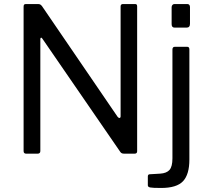

<svg xmlns="http://www.w3.org/2000/svg" viewBox="-20 -762 1035 952"><path d="M649 -742Q655 -742 657.5 -739.5Q660 -737 660 -730V-12Q660 0 647 0H598Q590 0 585.5 -1.5Q581 -3 577 -8L191 -569Q187 -576 183.5 -575Q180 -574 180 -568V-13Q180 0 166 0H110Q97 0 97 -13V-728Q97 -736 99.5 -739Q102 -742 110 -742H167Q175 -742 179 -740Q183 -738 188 -732L563 -183Q568 -177 572 -177Q578 -177 578 -186V-730Q578 -742 590 -742ZM922 -644Q922 -625 905 -625H846Q831 -625 831 -642V-726Q831 -733 835 -737.5Q839 -742 845 -742H909Q915 -742 918.5 -738Q922 -734 922 -727ZM919 29Q919 103 887.5 136.5Q856 170 779 170Q736 170 724.5 167.5Q713 165 713 157V113Q713 102 723 102L774 99Q806 97 820.5 80.5Q835 64 835 23V-516Q835 -530 847 -530H908Q919 -530 919 -517Z"/></svg>

Font: Libre Franklin
Style: Regular
Weight: 400
Designer: Pablo Impallari, Rodrigo Fuenzalida
Foundry: Impallari Type
Version: Version 1.001; ttfautohint (v1.4.1)